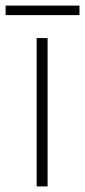

<svg xmlns="http://www.w3.org/2000/svg" viewBox="-42 -666 304 686"><path d="M128 0H89V-530H128ZM242 -646V-612H-22V-646Z"/></svg>

Font: Noto Sans Symbols ExtraLight
Style: Regular
Weight: 250
Version: Version 2.002